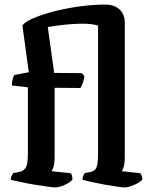

<svg xmlns="http://www.w3.org/2000/svg" viewBox="-20 -820 658 840"><path d="M223 0Q214 0 187.5 -3.5Q161 -7 128.5 -12.5Q96 -18 68 -24Q40 -30 27 -34Q27 -43 31 -51Q35 -59 38 -63L66 -68Q82 -71 92 -85.5Q102 -100 102 -148V-438L32 -446Q32 -463 36 -475.5Q40 -488 43 -492L106 -504L78 -709Q90 -725 127.5 -741Q165 -757 217.5 -770.5Q270 -784 328.5 -792Q387 -800 441 -800Q480 -800 503 -778.5Q526 -757 526 -721V-128Q526 -107 521.5 -91.5Q517 -76 513 -71L595 -62Q597 -58 600 -51Q603 -44 603 -35Q597 -27 583 -19Q569 -11 553 -5.5Q537 0 526 0Q517 0 492 -3.5Q467 -7 436.5 -12.5Q406 -18 379.5 -24Q353 -30 341 -34Q341 -49 351 -63L377 -68Q386 -70 393.5 -75.5Q401 -81 405 -97Q409 -113 409 -148V-708Q380 -718 322 -716Q264 -714 189 -702L217 -501L338 -500L349 -487Q348 -473 342.5 -458Q337 -443 332 -435L219 -436V-128Q219 -107 214.5 -92Q210 -77 206 -71L290 -62Q293 -58 295 -51Q297 -44 297 -35Q292 -27 278.5 -19Q265 -11 249.5 -5.5Q234 0 223 0Z"/></svg>

Font: Texturina SemiBold
Style: Regular
Weight: 600
Designer: Guillermo Torres Carreño
Foundry: Omnibus-Type
Version: Version 1.002; ttfautohint (v1.8.3)